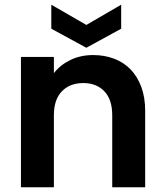

<svg xmlns="http://www.w3.org/2000/svg" viewBox="-20 -796 701 816"><path d="M457 -306Q457 -373 423.5 -408Q390 -443 334 -443Q277 -443 243 -408Q209 -373 209 -306V0H69V-554H209V-485Q236 -520 279 -541Q322 -562 376 -562Q424 -562 465 -546.5Q506 -531 535 -501Q564 -471 580.5 -426.5Q597 -382 597 -325V0H457ZM495 -776V-674L347 -593L198 -674V-776L347 -690Z"/></svg>

Font: Poppins SemiBold
Style: Regular
Weight: 600
Designer: Ninad Kale (Devanagari), Jonny Pinhorn (Latin)
Foundry: Indian Type Foundry
Version: Version 3.002 2017